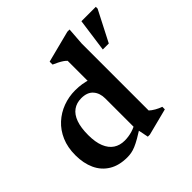

<svg xmlns="http://www.w3.org/2000/svg" viewBox="-184 -885 1066 1066"><g transform="rotate(-45 349.0 -352.5)"><path d="M375.5 -306Q375.5 -348.5 352.2 -375Q329 -401.5 282 -401.5Q245 -401.5 218.5 -382.5Q192 -363.5 178.2 -325.2Q164.5 -287 164.5 -229Q164.5 -173.5 179.5 -136.8Q194.5 -100 221.8 -82Q249 -64 286.5 -64Q316 -64 345.5 -72.5Q375 -81 403 -100V-61Q367.5 -38.5 342.2 -24Q317 -9.5 297.8 -1.5Q278.5 6.5 262.8 9.2Q247 12 230.5 12Q166.5 12 122.8 -14.8Q79 -41.5 57 -89.5Q35 -137.5 35 -200.5Q35 -262 55.5 -309.5Q76 -357 111.8 -389.8Q147.5 -422.5 193.2 -439.5Q239 -456.5 289 -456.5Q316.5 -456.5 341.5 -452.5Q366.5 -448.5 392.8 -439.8Q419 -431 450 -416L375.5 -400V-601.5Q368.5 -609.5 357.2 -617Q346 -624.5 331.8 -631.8Q317.5 -639 301.5 -646V-669L488.5 -717H506L498.5 -614.5V-88.5Q503.5 -83.5 511.5 -77.8Q519.5 -72 529 -66.5Q538.5 -61 548 -56.8Q557.5 -52.5 566.5 -49.5V-29.5L408.5 11H392.5L375.5 -73ZM558 -508 585 -703H698V-689L605 -508Z"/></g></svg>

Font: Newsreader 16pt 16pt SemiBold
Style: Regular
Weight: 600
Version: Version 1.003